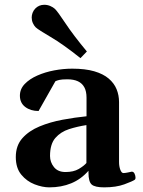

<svg xmlns="http://www.w3.org/2000/svg" viewBox="-20 -788 608 819"><path d="M47.4 -118.2Q47.4 -167 75.4 -198.5Q103.5 -230 148.9 -248.8Q194.3 -267.6 247.1 -277.3Q299.8 -287.1 349.1 -292V-371.1Q349.1 -398.4 339.8 -415.5Q330.6 -432.6 312.5 -441.2Q294.4 -449.7 267.1 -449.7Q243.7 -449.7 232.7 -447Q221.7 -444.3 216.3 -441.4L144.5 -314.5Q110.4 -314.5 87.6 -331.8Q64.9 -349.1 64.9 -379.9Q64.9 -408.2 85.4 -429.7Q106 -451.2 139.2 -465.8Q172.4 -480.5 211.4 -487.8Q250.5 -495.1 288.1 -495.1Q343.8 -495.1 382.1 -483.9Q420.4 -472.7 443.6 -452.9Q466.8 -433.1 477.3 -407.5Q487.8 -381.8 487.8 -352.5V-97.2Q487.8 -78.1 493.2 -64Q498.5 -49.8 506.3 -49.8Q513.2 -49.8 525.1 -52.2Q537.1 -54.7 541.5 -55.7Q549.8 -56.2 554 -47.1Q558.1 -38.1 558.1 -29.8Q558.1 -23.9 555.2 -21.5Q545.4 -14.6 510.3 -1.7Q475.1 11.2 424.3 11.2Q385.3 11.2 371.3 -0.7Q357.4 -12.7 357.4 -51.8V-59.6Q325.7 -23.4 283.7 -6.1Q241.7 11.2 190.4 11.2Q161.1 11.2 127.7 -1.7Q94.2 -14.6 70.8 -43Q47.4 -71.3 47.4 -118.2ZM193.4 -122.6Q193.4 -96.2 210.2 -75.2Q227.1 -54.2 259.3 -54.2Q293.5 -54.2 315.7 -67.1Q337.9 -80.1 348.6 -92.8V-254.4Q310.1 -248.5 274.4 -237.1Q238.8 -225.6 216.1 -199.5Q193.4 -173.3 193.4 -122.6ZM323.2 -540Q248.5 -599.6 196.3 -630.1Q144 -660.6 132.3 -671.4Q125 -678.7 120.1 -689.7Q115.2 -700.7 115.2 -713.4Q115.2 -723.1 118.9 -733.2Q122.6 -743.2 130.4 -751.5Q146 -767.6 168.9 -767.6Q182.1 -767.6 194.3 -762.5Q206.5 -757.3 214.4 -750Q225.6 -739.3 259.3 -688.5Q293 -637.7 350.6 -568.4Z"/></svg>

Font: Gelasio SemiBold
Style: Regular
Weight: 600
Designer: Eben Sorkin
Foundry: Eben Sorkin
Version: Version 1.008